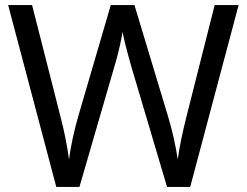

<svg xmlns="http://www.w3.org/2000/svg" viewBox="-20 -734 970 754"><path d="M917 -714 727 0H636L497 -468Q489 -497 481 -526Q473 -555 468 -577.5Q463 -600 461 -609Q460 -596 450.5 -553.5Q441 -511 427 -465L292 0H201L12 -714H106L217 -278Q229 -232 237.5 -189Q246 -146 251 -108Q256 -147 266 -193Q276 -239 289 -283L415 -714H508L639 -280Q653 -234 663 -188.5Q673 -143 678 -108Q683 -145 692 -188.5Q701 -232 713 -279L823 -714Z"/></svg>

Font: Noto Sans Linear A
Style: Regular
Weight: 400
Designer: Monotype Design Team
Foundry: Monotype Imaging Inc.
Version: Version 2.002; ttfautohint (v1.8.4.7-5d5b)